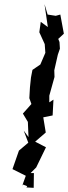

<svg xmlns="http://www.w3.org/2000/svg" viewBox="-20 -771 327 923"><path d="M142 132 143 61H127L154 34C169 2 186 -31 201 -63L149 -90L200 -134L188 -207L233 -216L237 -292L217 -279V-311L242 -401L241 -433L258 -508L268 -537L266 -569L260 -584L287 -609L270 -701L248 -695L209 -701L194 -751L210 -641L176 -666L169 -616L195 -559L198 -517L174 -461L136 -435L129 -399L124 -351L121 -299L131 -271L90 -225L114 -185L117 -112L94 -143L116 -85L71 -47L40 42L104 74L86 124L90 116L111 124L107 130Z"/></svg>

Font: Asimov Aggro
Style: CondIt
Weight: 500
Designer: Google
Version: Version 2.000980; 2014